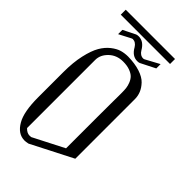

<svg xmlns="http://www.w3.org/2000/svg" viewBox="-292 -1063 1146 1146"><g transform="rotate(45 281.0 -489.5)"><path d="M42 -979.5H458V-937.5H42ZM250 -792Q308.6 -791 351.6 -776.9Q394.5 -762.7 416.5 -739.3Q438.5 -715.8 448.2 -691.4Q458 -667 458 -641.6V-137.7L196.3 -3.9Q176.8 0 167 0Q110.4 0 75.2 -61.5Q42 -118.2 42 -240.2V-453.1Q42 -535.2 56.2 -597.7Q70.3 -660.2 91.3 -696.3Q112.3 -732.4 141.1 -754.9Q169.9 -777.3 195.8 -784.7Q221.7 -792 250 -792ZM250 -750Q196.3 -750 160.6 -715.8Q125 -681.6 125 -638.7V-63.5Q145.5 -42 167 -42Q176.8 -42 180.7 -43L375 -142.6Q375 -303.7 375 -406.2Q375 -508.8 375.5 -537.6Q376 -566.4 376 -584Q376 -601.6 376 -612.3Q376 -634.8 374 -651.4Q372.1 -668 364.3 -687.5Q356.4 -707 343.8 -719.7Q331.1 -732.4 307.1 -741.2Q283.2 -750 250 -750ZM418.7 -897.1V-860.7L326.1 -813.8Q318.9 -810.8 307.4 -810.8Q264.3 -810.8 237.8 -858.5Q221.3 -885.7 194.7 -885.7Q194 -885.7 191.1 -884.2Q188.3 -882.7 186.8 -882.7L112.9 -844.1V-880.4L190.4 -919Q199 -922.1 209.8 -922.1Q252.1 -922.1 279.4 -874.4Q295.2 -847.1 322.5 -847.1Q323.2 -847.1 326.1 -848.2Q328.9 -849.4 330.4 -849.4Z"/></g></svg>

Font: wanta
Style: Medium
Weight: 500
Version: Version 0.91